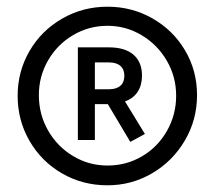

<svg xmlns="http://www.w3.org/2000/svg" viewBox="-20 -737 647 579"><path d="M574.2 -450.2Q574.2 -376 537.6 -313.5Q501 -251 439 -214.6Q377 -178.2 304.2 -178.2Q229 -178.2 167 -214.1Q105 -250 69.1 -312Q33.2 -374 33.2 -448.2Q33.2 -521.5 69.1 -583.3Q105 -645 167.5 -680.9Q230 -716.8 304.2 -716.8Q377.9 -716.8 439.9 -681.4Q502 -646 538.1 -585Q574.2 -523.9 574.2 -450.2ZM97.2 -450.2Q97.2 -392.1 125 -343.5Q152.8 -294.9 200.4 -266.4Q248 -237.8 304.2 -237.8Q361.3 -237.8 408.7 -265.9Q456.1 -293.9 483.6 -342.5Q511.2 -391.1 511.2 -448.2Q511.2 -505.4 483.2 -553.7Q455.1 -602.1 407.5 -630.6Q359.9 -659.2 304.2 -659.2Q248 -659.2 200.4 -631.1Q152.8 -603 125 -554.9Q97.2 -506.8 97.2 -450.2ZM408.2 -508.8Q408.2 -480 395 -460Q381.8 -439.9 356.9 -431.2L417 -333L373 -309.1L305.2 -422.9H266.1V-314.9H214.8V-594.2H308.1Q356.9 -594.2 382.6 -572Q408.2 -549.8 408.2 -508.8ZM355 -508.8Q355 -527.8 343 -538.3Q331.1 -548.8 308.1 -548.8H266.1V-467.8H308.1Q331.1 -467.8 343 -478.3Q355 -488.8 355 -508.8Z"/></svg>

Font: Sarala
Style: Regular
Weight: 400
Designer: Andres Torresi
Foundry: Huerta Tipografica
Version: Version 1.004;PS 001.003;hotconv 1.0.70;makeotf.lib2.5.58329